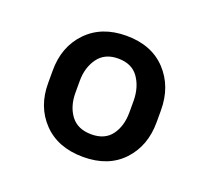

<svg xmlns="http://www.w3.org/2000/svg" viewBox="-77 -817 625 573"><g transform="rotate(20 235.5 -530.0)"><path d="M63.5 -509.8V-547.4Q63 -624 109.9 -672.9Q156.7 -721.7 235.4 -721.7Q315.4 -721.7 361.6 -672.6Q407.7 -623.5 407.7 -547.4V-509.8Q407.7 -434.6 362.1 -386Q316.4 -337.4 236.8 -337.4Q156.2 -337.4 109.6 -386Q63 -434.6 63.5 -509.8ZM149.9 -547.4V-509.8Q149.9 -466.3 171.6 -437.7Q193.4 -409.2 236.8 -409.2Q279.3 -409.2 300.3 -437.7Q321.3 -466.3 321.3 -509.8V-547.4Q320.8 -590.3 299.8 -619.9Q278.8 -649.4 235.4 -649.4Q192.9 -649.4 171.4 -619.6Q149.9 -589.8 149.9 -547.4Z"/></g></svg>

Font: Inter-SemiBold
Style: Regular
Weight: 600
Designer: Rasmus Andersson
Foundry: rsms
Version: Version 4.000;git-a52131595